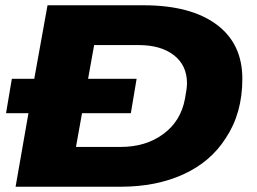

<svg xmlns="http://www.w3.org/2000/svg" viewBox="-20 -708 973 728"><path d="M39.1 0 87.9 -278.8H2.9L24.9 -409.2H109.9L160.2 -688H523.9Q702.1 -688 800.5 -615.5Q898.9 -543 898.9 -409.2Q898.9 -278.3 835.9 -184.1Q778.8 -94.2 675.5 -47.1Q572.3 0 438 0ZM268.1 -150.9H438Q532.7 -150.9 599.1 -199.7Q665.5 -248.5 681.2 -333Q689 -373 689 -392.1Q689 -460 639.6 -498.5Q590.3 -537.1 505.9 -537.1H336.9L314 -409.2H498L476.1 -278.8H291Z"/></svg>

Font: Archivo Expanded ExtraBold
Style: Italic
Weight: 800
Width: 7
Italic angle: -10°
Designer: Hector Gatti
Foundry: Omnibus-Type
Version: Version 2.001